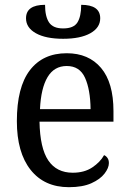

<svg xmlns="http://www.w3.org/2000/svg" viewBox="-20 -767 537 797"><path d="M266 10Q164 10 107 -62Q50 -134 50 -264Q50 -405 104 -475.5Q158 -546 257 -546Q348 -546 399.5 -485Q451 -424 451 -306V-262H144Q146 -152 180.5 -101Q215 -50 282 -50Q330 -50 363 -72Q396 -94 412 -123Q420 -120 426 -111.5Q432 -103 432 -90Q432 -70 414 -46.5Q396 -23 359.5 -6.5Q323 10 266 10ZM356 -314Q355 -395 333 -444Q311 -493 257 -493Q205 -493 177.5 -447Q150 -401 146 -314ZM242 -606Q170 -606 129 -629Q88 -652 88 -691Q88 -747 167 -747Q167 -699 183.5 -674Q200 -649 242 -649Q286 -649 301.5 -674Q317 -699 317 -747Q396 -747 396 -691Q396 -652 355 -629Q314 -606 242 -606Z"/></svg>

Font: Noto Serif SemiCondensed
Style: Regular
Weight: 400
Width: 4
Designer: Monotype Design Team
Foundry: Monotype Imaging Inc.
Version: Version 2.013